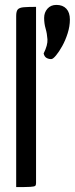

<svg xmlns="http://www.w3.org/2000/svg" viewBox="-20 -763 307 783"><path d="M46 0V-698Q46 -717 52.5 -724.5Q59 -732 77 -733.5Q95 -735 127 -735V-16Q127 -8 123.5 -5Q120 -2 103.5 -1Q87 0 46 0ZM189 -522Q178 -522 169.5 -527Q161 -532 158 -545Q175 -579 173.5 -602.5Q172 -626 166 -646.5Q160 -667 160 -690Q160 -712 173.5 -727.5Q187 -743 210 -743Q236 -743 250.5 -727.5Q265 -712 265 -683Q265 -656 256 -627.5Q247 -599 234 -575.5Q221 -552 208.5 -537Q196 -522 189 -522Z"/></svg>

Font: Yanone Kaffeesatz
Style: Regular
Weight: 400
Designer: Yanone (Cyrillic: Daniel Pouzeot, Huerta Tipografica, and Cyreal)
Foundry: Yanone
Version: Version 2.003